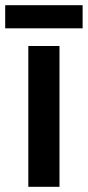

<svg xmlns="http://www.w3.org/2000/svg" viewBox="-35 -719 338 739"><path d="M283 -699H-15V-610H283ZM194 0V-542H74V0Z"/></svg>

Font: Noto Sans Kannada SemiCondensed SemiBold
Style: Regular
Weight: 600
Width: 4
Designer: Jelle Bosma - Monotype Design Team
Foundry: Monotype Imaging Inc.
Version: Version 2.005